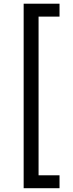

<svg xmlns="http://www.w3.org/2000/svg" viewBox="-20 -852 396 1038"><path d="M301.8 165.5H107.9V-832H301.8V-762.2H188.5V95.7H301.8Z"/></svg>

Font: Noto Sans Bengali
Style: Regular
Weight: 400
Designer: Monotype Design team
Foundry: Monotype Imaging Inc.
Version: Version 1.00